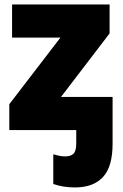

<svg xmlns="http://www.w3.org/2000/svg" viewBox="-20 -573 540 846"><path d="M462.9 -553.2V-425.8L249 -146H476.1V60.1Q476.1 161.6 433.6 207.3Q391.1 252.9 310.1 252.9Q282.2 252.9 258.5 248.8Q234.9 244.6 214.8 237.8V106.9Q225.6 109.9 239 113Q252.4 116.2 266.1 116.2Q291.5 116.2 303.7 104.5Q315.9 92.8 315.9 59.1V0H21V-113.8L246.1 -407.2H33.2V-553.2Z"/></svg>

Font: Open Sans ExtraBold
Style: Regular
Weight: 800
Designer: Monotype Design Team
Foundry: Monotype Imaging Inc.
Version: Version 3.003; ttfautohint (v1.8.4)